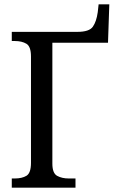

<svg xmlns="http://www.w3.org/2000/svg" viewBox="-20 -860 542 880"><path d="M34 0V-42H48Q81 -42 101.5 -54.5Q122 -67 122 -114V-601Q122 -647 101 -659.5Q80 -672 48 -672H34V-714H335Q389 -714 405.5 -737.5Q422 -761 428 -804L432 -840H481L475 -664H220V-110Q220 -66 242 -54Q264 -42 295 -42H326V0Z"/></svg>

Font: Noto Serif SemiCondensed
Style: Regular
Weight: 400
Width: 4
Designer: Monotype Design Team
Foundry: Monotype Imaging Inc.
Version: Version 2.013